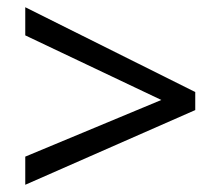

<svg xmlns="http://www.w3.org/2000/svg" viewBox="-20 -628 612 532"><path d="M50 -194 427 -351 50 -530V-608L521 -373V-323L50 -116Z"/></svg>

Font: Noto Sans Thai Looped
Style: Regular
Weight: 400
Designer: Sasikarn Vongin, Ben Mitchell
Foundry: The Fontpad Ltd
Version: Version 1.001; ttfautohint (v1.8.4.7-5d5b)